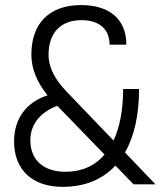

<svg xmlns="http://www.w3.org/2000/svg" viewBox="-20 -723 630 753"><path d="M503.9 0H589.8L470.2 -125C506.3 -188 525.4 -272 525.4 -374H462.9C462.9 -292 449.7 -224.1 425.3 -171.9L238.8 -366.2C196.8 -410.2 170.4 -458 170.4 -507.8C170.4 -594.2 217.8 -644 299.8 -644C369.1 -644 409.7 -608.9 409.7 -547.9H475.6C475.6 -646.5 410.6 -703.1 297.9 -703.1C174.3 -703.1 103 -632.3 103 -508.8C103 -453.6 125 -400.4 166.5 -349.1C82.5 -321.8 35.2 -257.3 35.2 -168C35.2 -57.1 106.9 9.8 225.6 9.8C312 9.8 381.8 -19 432.6 -73.7ZM390.1 -116.7C352.5 -72.8 300.8 -49.3 237.3 -49.3C150.9 -49.3 99.1 -95.2 99.1 -172.9C99.1 -234.9 136.7 -282.2 204.6 -308.1Z"/></svg>

Font: Cascadia Code PL Light
Style: Regular
Weight: 300
Monospace: yes
Designer: Aaron Bell
Foundry: Saja Typeworks
Version: Version 2404.023